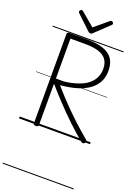

<svg xmlns="http://www.w3.org/2000/svg" viewBox="-299 -1348 1359 1938"><g transform="rotate(20 381.0 -379.0)"><path d="M185 14Q171 14 164.5 9Q158 4 158 -6V-965Q158 -975 165 -979.5Q172 -984 186 -984H367Q474 -984 544 -961Q614 -938 649 -888.5Q684 -839 684 -759Q684 -705 667.5 -662.5Q651 -620 621.5 -588Q592 -556 553 -532.5Q514 -509 468 -493.5Q422 -478 372.5 -469.5Q323 -461 274 -456Q338 -382 409 -308Q480 -234 556 -163.5Q632 -93 710 -28Q718 -21 718.5 -12.5Q719 -4 707 8Q698 16 689.5 15.5Q681 15 672 8Q589 -60 509.5 -136Q430 -212 355 -291.5Q280 -371 212 -449V-6Q212 4 206 9Q200 14 185 14ZM212 -500Q255 -501 297.5 -505Q340 -509 380.5 -518.5Q421 -528 458 -541.5Q495 -555 526 -575Q557 -595 579.5 -621.5Q602 -648 615 -682.5Q628 -717 628 -759Q628 -821 599.5 -859.5Q571 -898 514 -916Q457 -934 370 -934H212ZM542 -1244Q549 -1244 556.5 -1236.5Q564 -1229 564 -1220Q564 -1218 563 -1215Q562 -1212 559 -1208L407 -1064Q402 -1059 396.5 -1055.5Q391 -1052 382 -1052Q373 -1052 368 -1055.5Q363 -1059 357 -1064L205 -1208Q202 -1212 201 -1215.5Q200 -1219 200 -1221Q200 -1230 207.5 -1237Q215 -1244 222 -1244Q227 -1244 231 -1241.5Q235 -1239 239 -1236L382 -1116L525 -1236Q529 -1239 533 -1241.5Q537 -1244 542 -1244ZM0 476H762V486H0ZM0 -20H762V0H0ZM0 -505H762V-500H0ZM0 -996H762V-986H0Z"/></g></svg>

Font: Playwrite PL Guides
Style: Regular
Weight: 400
Designer: Veronika Burian, José Scaglione
Foundry: TypeTogether
Version: Version 1.003